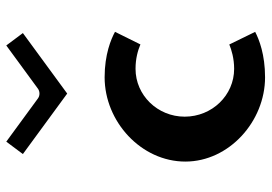

<svg xmlns="http://www.w3.org/2000/svg" viewBox="-142 -702 835 590"><g transform="rotate(-90 275.0 -407.5)"><path d="M134.2 -805.2 96.1 -754.2 282 -618 467.9 -754.2 429.8 -805.2 296.8 -707.8C288.8 -702 276.2 -701.3 267.2 -707.8ZM358 -408C389.9 -408 414.5 -400.8 433 -393L471.7 -471.1C449.1 -483.4 402.4 -503 332 -503C195.8 -503 73 -390.7 73 -255C73 -120.6 196.5 -10 332 -10C401.9 -10 448.2 -28.2 471.6 -40.4L432.8 -119.9C416.9 -113.2 390 -105 358 -105C276.5 -105 211 -173 211 -257C211 -340.2 276.6 -408 358 -408Z"/></g></svg>

Font: Hussar Ekologiczny
Style: Regular
Weight: 400
Foundry: Cannot Into Space Fonts
Version: Version 0.97